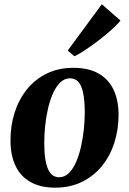

<svg xmlns="http://www.w3.org/2000/svg" viewBox="-20 -872 608 906"><path d="M326 -552Q396.5 -552 443.5 -526Q490.5 -500 514.8 -450.8Q539 -401.5 539.5 -331.5Q539.5 -261.5 519.8 -199.2Q500 -137 461.5 -89.2Q423 -41.5 367.2 -14Q311.5 13.5 240 13.5Q171.5 13.5 124.5 -12.8Q77.5 -39 53.8 -88.2Q30 -137.5 29.5 -206.5Q29 -277.5 48.8 -340Q68.5 -402.5 107 -450.2Q145.5 -498 200.8 -525Q256 -552 326 -552ZM311 -502.5Q284.5 -502.5 264.2 -482.8Q244 -463 229.5 -430.2Q215 -397.5 206 -357.2Q197 -317 192.8 -275Q188.5 -233 189 -195.5Q189 -139.5 197 -104.2Q205 -69 220.5 -52.2Q236 -35.5 258.5 -35.5Q285 -35.5 305 -55.2Q325 -75 339.2 -107.8Q353.5 -140.5 362.5 -181Q371.5 -221.5 375.8 -263.8Q380 -306 380 -344Q379.5 -401 371.8 -435.8Q364 -470.5 349 -486.5Q334 -502.5 311 -502.5ZM299.5 -633.5 460.5 -852 548.5 -775Q539.5 -763 520.5 -744.8Q501.5 -726.5 476.5 -706Q451.5 -685.5 424.8 -666Q398 -646.5 373.5 -630.5Q349 -614.5 331 -606.5Z"/></svg>

Font: Merriweather 60pt ExtraBold
Style: Italic
Weight: 800
Italic angle: -7.8°
Version: Version 2.101